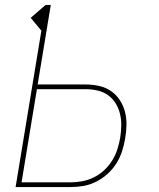

<svg xmlns="http://www.w3.org/2000/svg" viewBox="-20 -755 640 775"><path d="M43 0 147 -631 104 -683 164 -735H185L132 -414H326Q354 -414 380.5 -408Q407 -402 428 -387.5Q449 -373 463.5 -351Q478 -329 484.5 -303.5Q491 -278 490.5 -250.5Q490 -223 485 -195Q481 -170 472.5 -144Q464 -118 449.5 -95Q435 -72 414 -53Q393 -34 368 -21.5Q343 -9 317 -4.5Q291 0 265 0ZM265 -19Q288 -19 312 -23.5Q336 -28 358.5 -39Q381 -50 400 -67.5Q419 -85 432.5 -106.5Q446 -128 453.5 -151.5Q461 -175 465 -198Q469 -223 469.5 -247.5Q470 -272 464.5 -295Q459 -318 447 -337.5Q435 -357 416.5 -370.5Q398 -384 374.5 -389.5Q351 -395 326 -395H129L67 -19Z"/></svg>

Font: Iosevka SS04 Thin Extended
Style: Italic
Weight: 100
Width: 7
Italic angle: -9°
Monospace: yes
Designer: Belleve Invis
Foundry: Belleve Invis
Version: Version 19.0.0; ttfautohint (v1.8.4)